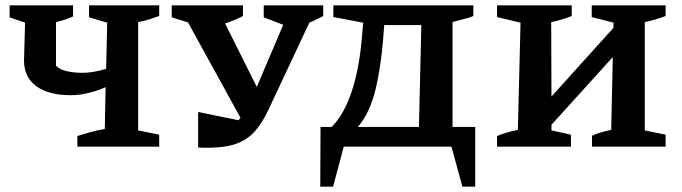

<svg xmlns="http://www.w3.org/2000/svg" viewBox="-20 -550 2557 720"><path d="M270 0V-40Q299 -49 322.5 -55.5Q346 -62 373 -66L376 -223Q344 -209 310.5 -201Q277 -193 245 -193Q162 -193 116 -227Q70 -261 70 -323L74 -465L16 -485V-530H254V-488Q242 -483 226.5 -477.5Q211 -472 190 -467V-303Q205 -289 230.5 -283Q256 -277 289 -277Q330 -277 378 -292L382 -465L314 -485V-530H577V-490Q560 -484 540 -477.5Q520 -471 498 -467V-61L577 -45V0Z M723 3V-130L875 -99Q878 -104 882 -108L685 -466L624 -485V-530H891V-490Q859 -473 824 -462L943 -224L1042 -457L969 -485V-530H1192V-490Q1178 -483 1165.5 -476.5Q1153 -470 1140 -465L986 -137Q964 -90 936.5 -58.5Q909 -27 867.5 -11.5Q826 4 760 4Q751 4 741.5 4Q732 4 723 3Z M1181 150 1182 -74H1224Q1320 -172 1339 -431L1342 -465L1230 -486V-530H1755V-490Q1739 -483 1725 -480Q1711 -477 1677 -467V-74H1762V150H1714L1673 0H1269L1229 150ZM1421 -456Q1411 -309 1389 -217.5Q1367 -126 1322 -74H1551L1560 -456Z M1844 0V-40Q1878 -54 1922 -63L1932 -465L1844 -486V-530H2124V-490Q2107 -483 2086.5 -477Q2066 -471 2047 -467L2048 -188L2280 -445L2281 -465L2199 -486V-530H2476V-490Q2436 -475 2398 -467V-61L2476 -45V0H2200V-41Q2218 -49 2235.5 -54Q2253 -59 2272 -63L2278 -336L2048 -82V-61L2121 -45V0Z"/></svg>

Font: Piazzolla SC SemiBold
Style: Regular
Weight: 600
Designer: Juan Pablo del Peral
Foundry: Huerta Tipografica
Version: Version 1.330